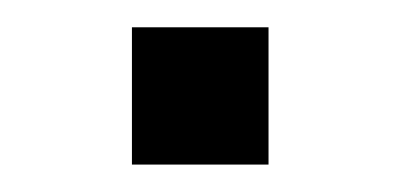

<svg xmlns="http://www.w3.org/2000/svg" viewBox="-20 -371 292 140"><path d="M76.2 -351.1H175.8V-251H76.2Z"/></svg>

Font: Sarala
Style: Regular
Weight: 400
Designer: Andres Torresi
Foundry: Huerta Tipografica
Version: Version 1.004;PS 001.003;hotconv 1.0.70;makeotf.lib2.5.58329